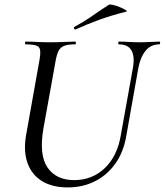

<svg xmlns="http://www.w3.org/2000/svg" viewBox="-20 -807 721 840"><path d="M562 -513Q570 -562 554.5 -587.5Q539 -613 500 -613Q497 -613 497.5 -619Q498 -625 500 -625Q522 -625 544 -623.5Q566 -622 592 -622Q616 -622 638 -623.5Q660 -625 677 -625Q681 -625 680.5 -619Q680 -613 677 -613Q640 -613 617 -585Q594 -557 585 -508L533 -215Q521 -142 484.5 -91Q448 -40 394.5 -13.5Q341 13 276 13Q209 13 164 -14.5Q119 -42 100.5 -93.5Q82 -145 94 -215L153 -546Q161 -589 149.5 -601Q138 -613 93 -613Q89 -613 89.5 -619Q90 -625 92 -625Q115 -625 143 -623.5Q171 -622 200 -622Q233 -622 261 -623.5Q289 -625 309 -625Q312 -625 312 -619Q312 -613 309 -613Q278 -613 261 -606.5Q244 -600 236 -584Q228 -568 223 -539L170 -245Q150 -129 188 -74Q226 -19 304 -19Q384 -19 439 -72Q494 -125 509 -218ZM310 -678Q306 -677 304 -682.5Q302 -688 305 -689Q349 -713 384.5 -738Q420 -763 456 -786Q460 -789 474.5 -785.5Q489 -782 505 -775.5Q521 -769 530 -763Q539 -757 532 -756Q465 -739 413 -720Q361 -701 310 -678Z"/></svg>

Font: Cormorant Light Medium
Style: Italic
Weight: 500
Italic angle: -10°
Version: Version 4.000